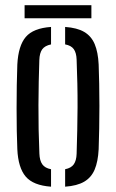

<svg xmlns="http://www.w3.org/2000/svg" viewBox="-20 -710 445 737"><path d="M46.5 -137.3Q45.1 -167.1 44.4 -207.9Q43.7 -248.6 43.7 -293.7Q43.7 -338.8 44.4 -382.7Q45.1 -426.6 46.5 -462.5Q50.3 -534.7 79.1 -568.3Q107.9 -601.9 175.9 -606.6V-539.5Q152.2 -534.7 142 -520.6Q131.9 -506.4 131 -479.8Q129.6 -440.6 128.7 -396.8Q127.8 -353 127.6 -306.6Q127.4 -260.3 128.3 -213.3Q129.3 -166.3 131.2 -120.4Q132.1 -93.8 142.4 -79.2Q152.7 -64.7 175.9 -60.4V6.6Q107.7 1.8 78.7 -32.2Q49.7 -66.3 46.5 -137.3ZM230 6.6V-60.4Q253.5 -65.1 263.3 -79.4Q273.2 -93.8 274.1 -119.2Q275.6 -164.5 276.5 -209.2Q277.5 -253.9 277.7 -298.8Q277.9 -343.7 276.9 -389.1Q276 -434.6 274.1 -481.4Q273.2 -507.5 263.1 -521.5Q253.1 -535.4 230 -539.6V-606.6Q276 -603.4 303.3 -587.4Q330.6 -571.3 343.5 -540.6Q356.4 -509.8 358.7 -462.5Q360.1 -429.6 360.8 -388.5Q361.6 -347.5 361.6 -303.5Q361.6 -259.4 360.8 -216.7Q360.1 -174 358.7 -137.3Q356.3 -89.8 343.4 -59.2Q330.5 -28.6 303.2 -12.6Q275.9 3.4 230 6.6ZM74.4 -690.1H330.8V-640H74.4Z"/></svg>

Font: Big Shoulders Stencil Text SC Thin
Style: Regular
Weight: 100
Designer: Patric King
Foundry: XO Type Co
Version: Version 2.001